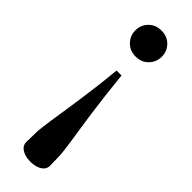

<svg xmlns="http://www.w3.org/2000/svg" viewBox="-241 -476 729 729"><g transform="rotate(45 123.5 -111.0)"><path d="M59.5 199.5 60.5 150.5Q60.5 137.5 62.8 118.5Q65 99.5 68.8 74.2Q72.5 49 77.5 17.5Q82.5 -14 88 -52.5Q93.5 -91 99.2 -136.5Q105 -182 110 -235H136.5Q142 -182 147.5 -136.5Q153 -91 158.2 -52.5Q163.5 -14 168.5 17.5Q173.5 49 177.2 74.2Q181 99.5 183.2 118.5Q185.5 137.5 186 150.5L187 199.5Q187 213.5 177.8 223Q168.5 232.5 153.8 237Q139 241.5 123 241.5Q107 241.5 92.5 237Q78 232.5 68.8 223Q59.5 213.5 59.5 199.5ZM123.5 -323.5Q92.5 -323.5 72.5 -344Q52.5 -364.5 52.5 -393.5Q52.5 -422.5 72.5 -442.8Q92.5 -463 123.5 -463Q154.5 -463 174.5 -442.8Q194.5 -422.5 194.5 -393.5Q194.5 -364.5 174.5 -344Q154.5 -323.5 123.5 -323.5Z"/></g></svg>

Font: Newsreader 36pt Medium
Style: Regular
Weight: 500
Designer: Hugues Gentile
Foundry: Production Type
Version: Version 1.003